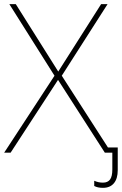

<svg xmlns="http://www.w3.org/2000/svg" viewBox="-23 -734 586 923"><path d="M430 160V135Q450 144 472 144Q495 144 506 129Q517 114 517 81V0H481L256 -350L28 0H-3L239 -370L22 -714H53L257 -390L463 -714H494L274 -370L496 -25H543V84Q543 125 524.5 147Q506 169 472 169Q446 169 430 160Z"/></svg>

Font: Noto Sans UI Thin
Style: Regular
Weight: 250
Designer: Monotype Design Team
Foundry: Monotype Imaging Inc.
Version: Version 1.001